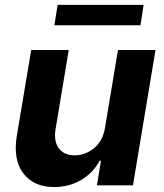

<svg xmlns="http://www.w3.org/2000/svg" viewBox="-20 -747 662 774"><path d="M47.6 -198.2 105.8 -545.5H257.1L203.8 -225.1Q199.9 -201 203.5 -181.6Q207 -162.3 217.2 -148.8Q227.3 -135.3 243.6 -128Q259.9 -120.7 281.2 -120.7Q322.4 -120.7 358.3 -149.1Q394.5 -177.6 403.4 -232.2L455.6 -545.5H606.9L516 0H370.7L387.1 -99.1H381.4Q367.9 -73.5 348.4 -53.6Q328.8 -33.7 305 -20.2Q281.2 -6.7 254.1 0.2Q226.9 7.1 198.2 7.1Q116.5 7.1 74.2 -47.9Q32.3 -103 47.6 -198.2ZM199.2 -645.2 212.4 -727.3H558.9L546.2 -645.2Z"/></svg>

Font: Inter P
Style: Bold Italic
Weight: 700
Italic angle: 9.39999°
Designer: Rasmus Andersson
Foundry: rsms
Version: Version 3.018;git-588b23468